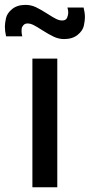

<svg xmlns="http://www.w3.org/2000/svg" viewBox="-56 -786 376 806"><path d="M213 -622Q190.5 -622 169.8 -631.8Q149 -641.5 120 -660Q98.5 -674 85 -680.8Q71.5 -687.5 60 -687.5Q48.5 -687.5 42 -680Q35.5 -672.5 35 -665.2Q34.5 -658 34.5 -655.5Q34.5 -645 37.5 -633.5H-30.5Q-35.5 -655 -35.5 -674Q-35.5 -688 -31 -709.2Q-26.5 -730.5 -5 -748Q16.5 -765.5 51.5 -765.5Q74 -765.5 94.8 -755.8Q115.5 -746 145 -727Q166.5 -713 179.8 -706.5Q193 -700 205 -700Q221 -700 225.8 -711.8Q230.5 -723.5 230.5 -733Q230.5 -743 227 -754.5H295Q300.5 -732.5 300.5 -713Q300.5 -699.5 296 -678.2Q291.5 -657 269.8 -639.5Q248 -622 213 -622ZM80 0V-540H184.5V0Z"/></svg>

Font: Vela Sans SemBd
Style: Regular
Weight: 600
Designer: Principal design: Mikhail Sharanda - project Manrope.
Design modification: Ravid Balaliev
Foundry: Mikhail Sharanda
Version: Version 1.001